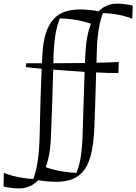

<svg xmlns="http://www.w3.org/2000/svg" viewBox="-125 -779 757 1065"><path d="M531.7 -374Q507.8 -373.5 473.1 -374.5Q442.9 -375.5 408.2 -377.4Q407.7 -345.2 406.2 -307.6Q405.3 -267.1 403.8 -225.3Q402.3 -183.6 401.1 -144Q399.9 -104.5 398.4 -71.8Q395 8.8 382.6 66.2Q370.1 123.5 345.2 159.7Q320.3 195.8 281.2 212.6Q242.2 229.5 185.5 229.5Q162.6 229.5 133.3 226.6Q108.9 224.6 86.9 220.2Q67.9 240.7 45.4 251.5Q16.1 266.1 -17.6 266.1Q-36.1 266.1 -60.3 263.4Q-84.5 260.7 -105.5 255.4L-103.5 180.2Q-79.6 189.5 -55.2 195.8Q-30.8 202.1 -9 206.1Q12.7 210 30.5 211.7Q48.3 213.4 59.6 213.4Q65.4 198.7 70.8 179.4Q76.2 160.2 80.8 134.8Q85.4 109.4 88.9 77.4Q92.3 45.4 93.8 5.4Q94.2 -6.8 95 -31.7Q95.7 -56.6 96.4 -89.6Q97.2 -122.6 98.1 -161.6Q99.1 -200.7 100.3 -240.7Q101.6 -280.8 103 -319.8Q104.5 -358.9 106 -392.1V-397.9Q95.2 -398.9 85 -399.9Q56.2 -402.8 38.3 -404.5Q20.5 -406.2 18.6 -407.2L20.5 -428.2H107.4L109.9 -471.7Q113.3 -544.9 129.2 -594Q145 -643.1 171.9 -672.6Q198.7 -702.1 236.1 -714.4Q273.4 -726.6 320.3 -726.6Q343.3 -726.6 372.1 -723.6Q398.9 -721.2 422.4 -716.3Q439.5 -734.4 460 -744.1Q489.7 -758.8 523.4 -758.8Q542 -758.8 566.2 -756.1Q590.3 -753.4 611.3 -748L608.9 -675.3Q585 -684.6 560.8 -690.7Q536.6 -696.8 514.9 -700.2Q493.2 -703.6 475.3 -704.8Q457.5 -706.1 446.3 -706.1Q440.4 -691.4 434.8 -672.1Q429.2 -652.8 424.6 -627.4Q419.9 -602.1 416.5 -570.1Q413.1 -538.1 412.1 -498L410.2 -431.2Q437.5 -431.6 458 -432.1Q483.9 -433.1 501.5 -433.8Q519 -434.6 533.7 -435.1ZM334.5 -70.3Q335.4 -103.5 336.7 -144.5Q337.9 -185.5 339.4 -228.8Q340.8 -272 342.3 -314Q343.3 -349.6 344.2 -380.4Q330.1 -381.3 315.9 -382.3Q272.9 -385.3 231 -388.2Q199.2 -390.6 169.9 -393.1V-383.3Q168.9 -349.6 167.7 -310.3Q166.5 -271 165.3 -231Q164.1 -190.9 162.6 -152.1Q161.1 -113.3 159.9 -80.6Q158.7 -47.9 157.7 -23.7Q156.7 0.5 155.8 11.2Q150.9 79.1 135.7 127.4Q132.3 138.2 128.4 148.4Q151.9 156.7 175.3 162.6Q201.7 168.9 225.1 172.6Q248.5 176.3 267.8 178Q287.1 179.7 299.3 179.7Q305.2 165 311.3 144.8Q317.4 124.5 322.3 95Q327.1 65.4 330.3 24.9Q333.5 -15.6 334.5 -70.3ZM330.1 -661.6Q304.2 -668 280.8 -671.1Q257.3 -674.3 238 -675.5Q218.8 -676.8 206.5 -676.8Q200.7 -662.1 194.8 -642.3Q189 -622.6 184.3 -596.7Q179.7 -570.8 176.3 -538.3Q172.9 -505.9 171.9 -465.8L171.4 -429.7V-428.2H184.1Q254.4 -428.7 306.6 -429.2Q327.6 -429.7 346.2 -429.7Q347.2 -455.1 348.1 -474.1Q349.1 -494.1 350.1 -503.9Q355 -571.8 370.1 -620.1Q374.5 -634.3 379.4 -647.5Q355 -655.8 330.1 -661.6Z"/></svg>

Font: Simonetta
Style: Italic
Weight: 400
Italic angle: -2°
Designer: Gayaneh Bagdasaryan
Foundry: BrownFox
Version: Version 1.001